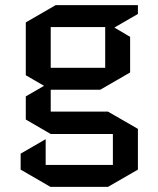

<svg xmlns="http://www.w3.org/2000/svg" viewBox="-20 -520 615 745"><path d="M176.8 0 80.1 -56.2V-146L150.9 -187L80.1 -228V-433.1L195.8 -500H515.1V-465.8L423.8 -413.1L484.9 -377V-238.8L369.1 -171.9H176.8V-86.9H398.9L515.1 -20V138.2L398.9 205.1H175.8L60.1 138.2V76.2L157.2 20V120.1H418V0ZM176.8 -415V-256.8H388.2V-415Z"/></svg>

Font: Quantico
Style: Regular
Weight: 400
Designer: Matt Desmond
Foundry: MADtype
Version: Version 2.002